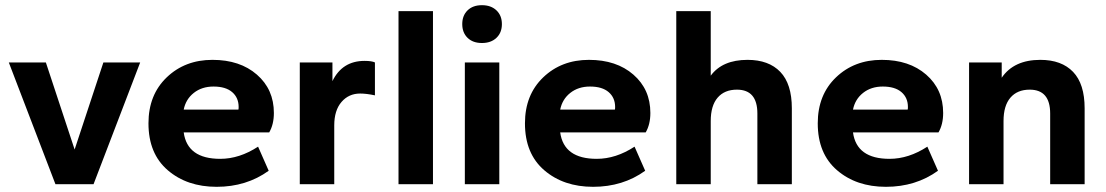

<svg xmlns="http://www.w3.org/2000/svg" viewBox="-20 -711 4268 741"><path d="M341 0H194L14 -470H157L268 -134L379 -470H521Z M816 10Q702 10 627.5 -54Q553 -118 553 -235Q553 -345 623.5 -412.5Q694 -480 800 -480Q906 -480 971.5 -423Q1037 -366 1037 -275Q1037 -231 1019 -200H689Q703 -98 830 -98Q904 -98 976 -145L1017 -52Q931 10 816 10ZM804 -377Q759 -377 728 -352.5Q697 -328 689 -288H900Q901 -290 901 -298Q901 -334 876 -355.5Q851 -377 804 -377Z M1270 0H1137V-470H1263V-398Q1301 -476 1387 -476Q1415 -476 1427 -470V-343Q1394 -350 1370 -350Q1326 -350 1298 -317.5Q1270 -285 1270 -227Z M1651 0H1518V-668H1651Z M1907 0H1774V-470H1907ZM1896 -565Q1875 -545 1840 -545Q1805 -545 1784.5 -565Q1764 -585 1764 -618Q1764 -651 1784.5 -671Q1805 -691 1840 -691Q1875 -691 1896 -671Q1917 -651 1917 -618Q1917 -585 1896 -565Z M2269 10Q2155 10 2080.5 -54Q2006 -118 2006 -235Q2006 -345 2076.5 -412.5Q2147 -480 2253 -480Q2359 -480 2424.5 -423Q2490 -366 2490 -275Q2490 -231 2472 -200H2142Q2156 -98 2283 -98Q2357 -98 2429 -145L2470 -52Q2384 10 2269 10ZM2257 -377Q2212 -377 2181 -352.5Q2150 -328 2142 -288H2353Q2354 -290 2354 -298Q2354 -334 2329 -355.5Q2304 -377 2257 -377Z M3036 0H2903V-273Q2903 -365 2824 -365Q2776 -365 2749.5 -334Q2723 -303 2723 -244V0H2590V-668H2723V-419Q2768 -480 2865 -480Q2947 -480 2991.5 -433.5Q3036 -387 3036 -293Z M3399 10Q3285 10 3210.5 -54Q3136 -118 3136 -235Q3136 -345 3206.5 -412.5Q3277 -480 3383 -480Q3489 -480 3554.5 -423Q3620 -366 3620 -275Q3620 -231 3602 -200H3272Q3286 -98 3413 -98Q3487 -98 3559 -145L3600 -52Q3514 10 3399 10ZM3387 -377Q3342 -377 3311 -352.5Q3280 -328 3272 -288H3483Q3484 -290 3484 -298Q3484 -334 3459 -355.5Q3434 -377 3387 -377Z M4166 0H4033V-273Q4033 -365 3954 -365Q3906 -365 3879.5 -334Q3853 -303 3853 -244V0H3720V-470H3846V-411Q3893 -480 3995 -480Q4077 -480 4121.5 -433.5Q4166 -387 4166 -293Z"/></svg>

Font: Gantari
Style: Bold
Weight: 700
Designer: Anugrah Pasau
Foundry: Lafontype
Version: Version 1.000